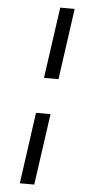

<svg xmlns="http://www.w3.org/2000/svg" viewBox="-61 -840 455 977"><g transform="rotate(5 167.0 -352.0)"><path d="M279.8 -806.2 229 -442.9H154.8L206.1 -806.2ZM204.1 -262.2 152.8 102.1H79.1L129.9 -262.2Z"/></g></svg>

Font: Fira Sans Compressed Book
Style: Italic
Weight: 350
Width: 3
Italic angle: -8°
Designer: Carrois Corporate & Edenspiekermann AG
Foundry: Carrois Corporate GbR & Edenspiekermann AG
Version: Version 4.203;PS 004.203;hotconv 1.0.88;makeotf.lib2.5.64775